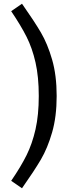

<svg xmlns="http://www.w3.org/2000/svg" viewBox="-20 -865 364 1030"><path d="M284 -350Q284 -239 259.5 -154.5Q235 -70 199.5 -9.5Q164 51 98 145L40 105Q92 29 122.5 -32.5Q153 -94 170.5 -171Q188 -248 188 -350Q188 -453 170.5 -530Q153 -607 122.5 -667.5Q92 -728 40 -805L98 -845Q164 -751 199.5 -690.5Q235 -630 259.5 -545.5Q284 -461 284 -350Z"/></svg>

Font: Statis Sans
Style: Regular
Weight: 400
Designer: bBox Type GmbH
Foundry: bBox Type GmbH
Version: Version 1.000